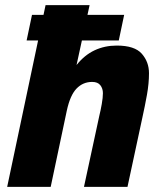

<svg xmlns="http://www.w3.org/2000/svg" viewBox="-20 -730 640 750"><path d="M8 0 158 -710H330L279 -476Q310 -515 349.5 -533.5Q389 -552 436 -552Q506 -552 534 -520Q562 -488 562 -444Q562 -404 554 -359.5Q546 -315 536 -270L478 0H308L368 -278Q373 -298 377.5 -323.5Q382 -349 382 -366Q382 -384 372 -397Q362 -410 340 -410Q304 -410 279 -384Q254 -358 241 -298L178 0ZM84 -572 105 -672H465L444 -572Z"/></svg>

Font: Geist Mono Black
Style: Italic
Weight: 900
Italic angle: -12°
Monospace: yes
Designer: Basement.studio, Andrés Briganti, Mateo Zaragoza
Foundry: Basement.studio, Vercel, Andrés Briganti, Guido Ferreyra, Mateo Zaragoza
Version: Version 1.500; ttfautohint (v1.8.4.7-5d5b)